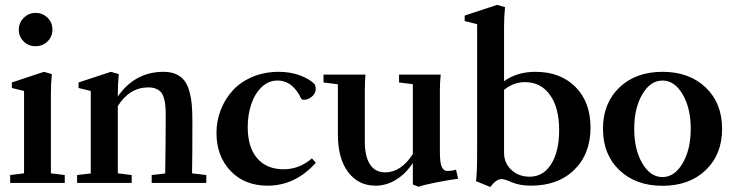

<svg xmlns="http://www.w3.org/2000/svg" viewBox="-20 -746 2990 783"><path d="M125 -693.4Q153.8 -693.4 173.8 -673.8Q193.8 -654.3 193.8 -625Q193.8 -596.7 173.8 -577.1Q153.8 -557.6 125 -557.6Q96.2 -557.6 76.4 -577.1Q56.6 -596.7 56.6 -625Q56.6 -653.3 76.9 -673.3Q97.2 -693.4 125 -693.4ZM21.5 0V-32.2L78.1 -39.1V-375L28.3 -387.2V-409.7L159.2 -453.1L191.4 -443.8Q187.5 -404.8 187.5 -361.3V-39.1L244.1 -32.2V0Z M294.4 0V-32.2L350.1 -38.6V-375L300.3 -387.2V-409.7L432.1 -453.1L464.4 -443.8Q460.4 -404.8 460.4 -361.3V-352.5Q530.3 -453.1 647 -453.1Q676.3 -453.1 697.3 -443.8Q718.3 -434.6 731.2 -418.2Q744.1 -401.9 751.7 -375.5Q759.3 -349.1 762 -320.1Q764.6 -291 764.6 -251Q764.6 -107.9 763.2 -39.1L821.3 -32.2V0H598.6V-32.2L653.8 -38.6Q655.8 -191.9 655.8 -273.9Q655.8 -297.4 654.5 -313.2Q653.3 -329.1 648.9 -344.7Q644.5 -360.4 637 -369.4Q629.4 -378.4 616.5 -384Q603.5 -389.6 585 -389.6Q508.3 -389.6 460.4 -313.5V-39.1L517.1 -32.2V0Z M1071.3 11.2Q977.1 11.2 919.9 -49.3Q862.8 -109.9 862.8 -204.1Q862.8 -252.9 880.1 -297.6Q897.5 -342.3 929 -377Q960.4 -411.6 1009.3 -432.4Q1058.1 -453.1 1116.7 -453.1Q1166 -453.1 1205.6 -437.7Q1245.1 -422.4 1264.2 -401.4Q1267.6 -392.1 1267.6 -384.3Q1267.6 -364.7 1251.7 -351.8Q1235.8 -338.9 1220.2 -338.9Q1210 -338.9 1207 -346.2Q1192.9 -377.4 1168.7 -397.5Q1144.5 -417.5 1110.8 -417.5Q1074.2 -417.5 1046.1 -389.9Q1018.1 -362.3 1004.2 -319.6Q990.2 -276.9 990.2 -228Q990.2 -145.5 1028.8 -100.6Q1067.4 -55.7 1136.7 -55.7Q1200.7 -55.7 1252 -100.1L1268.1 -82.5Q1184.6 11.2 1071.3 11.2Z M1511.2 11.2Q1441.4 11.2 1399.7 -44.2Q1357.9 -99.6 1357.9 -198.2V-402.3L1299.3 -409.7V-441.9H1470.2Q1467.8 -407.7 1467.8 -377V-167.5Q1467.8 -107.9 1489 -75.4Q1510.3 -43 1550.8 -43Q1615.2 -43 1663.6 -117.7V-402.8L1607.4 -409.7V-441.9H1777.3Q1773.9 -410.2 1773.9 -377V-126.5Q1773.9 -81.5 1781.7 -65.2Q1789.6 -48.8 1803.2 -48.8Q1823.2 -48.8 1839.8 -54.2L1848.1 -17.1Q1810.5 -12.2 1759.8 -2.2Q1709 7.8 1687 15.6L1663.6 6.3V-81.1Q1633.8 -36.6 1594.5 -12.7Q1555.2 11.2 1511.2 11.2Z M1979.5 16.6 1920.9 -7.3Q1925.8 -28.3 1925.8 -132.8V-647.5L1875 -660.2V-682.6L2007.3 -726.1L2039.6 -716.8Q2035.6 -679.2 2035.6 -635.3V-415Q2089.4 -453.1 2163.6 -453.1Q2265.6 -453.1 2326.9 -391.4Q2388.2 -329.6 2388.2 -226.1Q2388.2 -118.2 2322 -53.5Q2255.9 11.2 2145 11.2Q2099.6 11.2 2066.9 -2.9Q2038.6 -15.6 2024.9 -15.6Q2003.4 -15.6 1979.5 16.6ZM2035.6 -123Q2035.6 -81.1 2065.4 -53.2Q2095.2 -25.4 2140.1 -25.4Q2195.3 -25.4 2227.8 -76.7Q2260.3 -127.9 2260.3 -215.8Q2260.3 -306.6 2222.9 -358.9Q2185.5 -411.1 2121.1 -411.1Q2074.2 -411.1 2035.6 -379.4Z M2681.6 11.7Q2572.8 11.7 2505.9 -52.2Q2439 -116.2 2439 -220.7Q2439 -325.2 2505.9 -389.2Q2572.8 -453.1 2681.6 -453.1Q2791 -453.1 2857.9 -389.2Q2924.8 -325.2 2924.8 -220.7Q2924.8 -116.2 2857.9 -52.2Q2791 11.7 2681.6 11.7ZM2599.4 -80.1Q2632.3 -23.9 2681.6 -23.9Q2731 -23.9 2763.9 -80.1Q2796.9 -136.2 2796.9 -220.7Q2796.9 -305.2 2763.9 -361.3Q2731 -417.5 2681.6 -417.5Q2632.3 -417.5 2599.4 -361.3Q2566.4 -305.2 2566.4 -220.7Q2566.4 -136.2 2599.4 -80.1Z"/></svg>

Font: Elstob 10pt SemiBold
Style: Regular
Weight: 600
Designer: Peter S. Baker
Version: Version 1.015